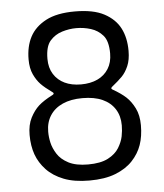

<svg xmlns="http://www.w3.org/2000/svg" viewBox="-50 -722 664 776"><g transform="rotate(-5 281.5 -334.0)"><path d="M282 9Q220.3 9 177.8 -7.8Q135.3 -24.5 108.6 -52.8Q81.8 -81.2 69.2 -116.1Q56.7 -151 56.7 -195.7Q56.7 -236.3 71.4 -264.9Q86.2 -293.5 105.7 -311.2Q125.2 -329 163.7 -348.8Q172.3 -353.7 164.7 -359.3Q133.7 -381.5 118.1 -397.8Q102.5 -414 90.8 -439Q79.2 -464 79.2 -499.5Q79.2 -552.8 99.6 -591.4Q120 -630 164.4 -653.5Q208.8 -677 282 -677Q357 -677 401 -653.5Q445 -630 464.9 -591.4Q484.8 -552.8 484.8 -499.5Q484.8 -463.2 474 -438.2Q463.2 -413.2 447.6 -397.3Q432 -381.5 405.3 -360Q398.8 -354 405.7 -349.8Q440.7 -329.8 460.2 -311.7Q479.7 -293.5 494 -264.9Q508.3 -236.3 508.3 -195.7Q508.3 -151 496.2 -116.1Q484 -81.2 457.2 -52.8Q430.5 -24.5 387.6 -7.8Q344.7 9 282 9ZM282 -56.2Q332.8 -56.2 363.1 -71.9Q393.3 -87.7 407.8 -111.3Q422.2 -135 426.8 -157.5Q431.3 -180 431.3 -202Q431.3 -240.2 413.7 -267.9Q396 -295.7 363.2 -310.5Q330.5 -325.3 282 -325.3Q235.3 -325.3 202.1 -310.5Q168.8 -295.7 150.8 -267.9Q132.7 -240.2 132.7 -202Q132.7 -180 137.8 -157.5Q142.8 -135 157.7 -111.3Q172.5 -87.7 202.8 -71.9Q233.2 -56.2 282 -56.2ZM282 -381Q320.3 -381 348.9 -394.4Q377.5 -407.8 393.6 -433.6Q409.7 -459.3 409.7 -495.5Q409.7 -545.8 389.7 -568.7Q369.7 -591.5 341 -600.4Q312.3 -609.3 282 -609.3Q253.5 -609.3 224.4 -600.4Q195.3 -591.5 175.3 -568.7Q155.3 -545.8 155.3 -495.5Q155.3 -459.3 171.4 -433.6Q187.5 -407.8 215.7 -394.4Q243.8 -381 282 -381Z"/></g></svg>

Font: Vivano Light
Style: Regular
Weight: 300
Designer: Joe Prince, Josias Burgherr
Version: Version 2.064;September 19, 2022;FontCreator 14.0.0.2877 64-